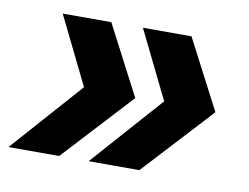

<svg xmlns="http://www.w3.org/2000/svg" viewBox="-69 -536 690 533"><g transform="rotate(10 276.5 -269.5)"><path d="M205 -465 307 -269 127 -74H-16L206 -324L196 -204L68 -465ZM431 -465 533 -269 353 -74H210L432 -324L422 -204L294 -465Z"/></g></svg>

Font: MOST Montserrat
Style: Bold Italic
Weight: 700
Italic angle: -11.3°
Designer: Julieta Ulanovsky
Foundry: Julieta Ulanovsky
Version: Version 8.000;March 11, 2024;FontCreator 15.0.0.2926 64-bit